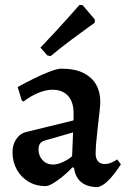

<svg xmlns="http://www.w3.org/2000/svg" viewBox="-20 -751 515 783"><path d="M379 12Q336 12 311.5 -8Q287 -28 282 -66L276 -69Q255 -47 234 -30Q213 -13 195 -2.5Q177 8 165 8Q127 8 96.5 -10Q66 -28 48.5 -59.5Q31 -91 31 -131Q31 -161 46.5 -184Q62 -207 88 -213L280 -260V-290Q280 -335 257.5 -360Q235 -385 194 -385Q166 -385 134.5 -371.5Q103 -358 76 -337L69 -341L52 -396Q81 -412 116 -429.5Q151 -447 182.5 -459Q214 -471 230 -471Q285 -471 320 -453.5Q355 -436 372 -406Q389 -376 389 -336Q389 -324 386 -296Q383 -268 379 -235Q375 -202 372.5 -172Q370 -142 370 -124Q370 -104 380 -93Q390 -82 407 -82Q421 -82 435.5 -88.5Q450 -95 458 -101L473 -81Q463 -65 448 -45Q433 -25 415.5 -9Q398 7 379 12ZM197 -80Q213 -80 235 -89.5Q257 -99 274 -114L278 -211L163 -178Q137 -171 137 -142Q137 -116 153.5 -98Q170 -80 197 -80ZM186 -522 173 -525 145 -557Q174 -587 202.5 -618Q231 -649 254 -674.5Q277 -700 290.5 -715.5Q304 -731 304 -731L317 -730L367 -671L366 -658Q366 -658 340 -639.5Q314 -621 272.5 -590Q231 -559 186 -522Z"/></svg>

Font: Alegreya SemiBold
Style: Regular
Weight: 600
Designer: Juan Pablo del Peral
Foundry: Huerta Tipografica
Version: Version 2.009